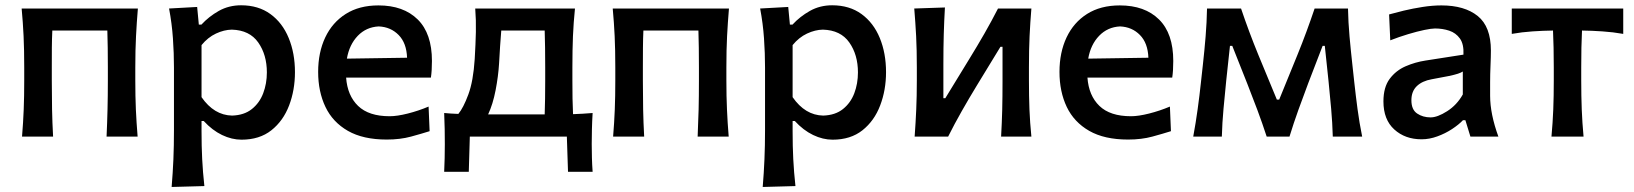

<svg xmlns="http://www.w3.org/2000/svg" viewBox="-20 -530 6340 745"><path d="M65.5 0Q70 -54.5 72 -105.2Q74 -156 74 -218V-268Q74 -337.5 71.5 -390.2Q69 -443 64 -497H515Q510.5 -443 507.8 -390Q505 -337 505 -268V-218Q505 -156 507.2 -105.2Q509.5 -54.5 514 0H393.5Q396 -54.5 397.2 -105.2Q398.5 -156 398.5 -218V-268Q398.5 -310.5 398 -345Q397.5 -379.5 396.5 -411.5H183Q181.5 -379.5 181.2 -345Q181 -310.5 181 -268V-218Q181 -156 182 -105.2Q183 -54.5 186 0Z M646 195.5Q650.5 141 652.8 88.5Q655 36 655 -26V-268Q655 -323.5 651 -381.2Q647 -439 636 -497L745 -503L751.5 -434.5H761.5Q790.5 -466 829.2 -487.8Q868 -509.5 915.5 -509.5Q982.5 -509.5 1029.2 -475.5Q1076 -441.5 1100.2 -382.5Q1124.5 -323.5 1124.5 -250Q1124.5 -180.5 1101.8 -120.8Q1079 -61 1033 -24.5Q987 12 917 12Q879.5 12 841.5 -6.2Q803.5 -24.5 770.5 -60.5H762V-20.5Q762 37 764.5 87.2Q767 137.5 773 192ZM880.5 -81.5Q927.5 -83 957.2 -106.8Q987 -130.5 1001.2 -168Q1015.5 -205.5 1015.5 -249Q1015.5 -317.5 982 -365.2Q948.5 -413 879.5 -415Q849.5 -414.5 818 -399.8Q786.5 -385 762 -355V-153Q810.5 -83 880.5 -81.5Z M1480.5 11.5Q1389 11.5 1330 -22.2Q1271 -56 1242.8 -115.2Q1214.5 -174.5 1214.5 -251Q1214.5 -326.5 1242 -384.8Q1269.5 -443 1321.8 -476Q1374 -509 1448.5 -509Q1545.5 -509 1600.8 -454.5Q1656 -400 1656 -293.5Q1656 -255.5 1652 -229H1323Q1328 -159 1369.5 -119Q1411 -79 1492 -79Q1521 -79 1562.5 -89.5Q1604 -100 1643 -116.5L1647 -21Q1617 -11.5 1575 0Q1533 11.5 1480.5 11.5ZM1449.5 -427.5Q1401 -425 1368.2 -391Q1335.5 -357 1326 -302.5L1559.5 -306Q1557.5 -363 1526.8 -394.2Q1496 -425.5 1449.5 -427.5Z M1703.5 136.5Q1706 84.5 1706 29Q1706 1.5 1705.5 -28.8Q1705 -59 1703.5 -91.5Q1729 -89 1758.5 -88Q1778 -111.5 1797.2 -163.2Q1816.5 -215 1822 -301Q1825.5 -360 1826.5 -406Q1827.5 -452 1824 -497H2211Q2205.5 -443 2203.2 -390Q2201 -337 2201 -268V-218Q2201 -179 2201.5 -147.8Q2202 -116.5 2203.5 -87Q2222.5 -87.5 2241.5 -88.8Q2260.5 -90 2279.5 -91.5Q2277.5 -59 2276.8 -28.8Q2276 1.5 2276 29Q2276 56 2276.8 82.8Q2277.5 109.5 2279.5 136.5H2184L2179.5 0H1803L1799 136.5ZM1883.5 -86H2093.5Q2094.5 -115.5 2095 -147.2Q2095.5 -179 2095.5 -218V-268Q2095.5 -310.5 2095 -344.8Q2094.5 -379 2093.5 -411.5H1925Q1922.5 -382 1920.5 -351Q1918.5 -320 1916.5 -283.5Q1913.5 -234 1903 -179.8Q1892.5 -125.5 1874 -86Q1878.5 -86 1883.5 -86Z M2359 0Q2363.5 -54.5 2365.5 -105.2Q2367.5 -156 2367.5 -218V-268Q2367.5 -337.5 2365 -390.2Q2362.5 -443 2357.5 -497H2808.5Q2804 -443 2801.2 -390Q2798.5 -337 2798.5 -268V-218Q2798.5 -156 2800.8 -105.2Q2803 -54.5 2807.5 0H2687Q2689.5 -54.5 2690.8 -105.2Q2692 -156 2692 -218V-268Q2692 -310.5 2691.5 -345Q2691 -379.5 2690 -411.5H2476.5Q2475 -379.5 2474.8 -345Q2474.5 -310.5 2474.5 -268V-218Q2474.5 -156 2475.5 -105.2Q2476.5 -54.5 2479.5 0Z M2939.5 195.5Q2944 141 2946.2 88.5Q2948.5 36 2948.5 -26V-268Q2948.5 -323.5 2944.5 -381.2Q2940.5 -439 2929.5 -497L3038.5 -503L3045 -434.5H3055Q3084 -466 3122.8 -487.8Q3161.5 -509.5 3209 -509.5Q3276 -509.5 3322.8 -475.5Q3369.5 -441.5 3393.8 -382.5Q3418 -323.5 3418 -250Q3418 -180.5 3395.2 -120.8Q3372.5 -61 3326.5 -24.5Q3280.5 12 3210.5 12Q3173 12 3135 -6.2Q3097 -24.5 3064 -60.5H3055.5V-20.5Q3055.5 37 3058 87.2Q3060.5 137.5 3066.5 192ZM3174 -81.5Q3221 -83 3250.8 -106.8Q3280.5 -130.5 3294.8 -168Q3309 -205.5 3309 -249Q3309 -317.5 3275.5 -365.2Q3242 -413 3173 -415Q3143 -414.5 3111.5 -399.8Q3080 -385 3055.5 -355V-153Q3104 -83 3174 -81.5Z M3529 0Q3533 -54.5 3535.2 -105.2Q3537.5 -156 3537.5 -218V-268Q3537.5 -337 3534.8 -390Q3532 -443 3527.5 -497L3646.5 -501Q3643.5 -448.5 3642 -397.8Q3640.5 -347 3640.5 -281V-149H3648L3741 -301Q3771.5 -350.5 3799.8 -399.8Q3828 -449 3852.5 -497H3982Q3977.5 -443 3975 -390Q3972.5 -337 3972.5 -268V-218Q3972.5 -156 3974.5 -105.2Q3976.5 -54.5 3982 0H3864.5Q3867.5 -53.5 3868.8 -103.5Q3870 -153.5 3870 -214.5V-348.5H3862L3770.5 -198.5Q3740 -148.5 3711.8 -98.8Q3683.5 -49 3659 0Z M4357 11.5Q4265.5 11.5 4206.5 -22.2Q4147.5 -56 4119.2 -115.2Q4091 -174.5 4091 -251Q4091 -326.5 4118.5 -384.8Q4146 -443 4198.2 -476Q4250.5 -509 4325 -509Q4422 -509 4477.2 -454.5Q4532.5 -400 4532.5 -293.5Q4532.5 -255.5 4528.5 -229H4199.5Q4204.5 -159 4246 -119Q4287.5 -79 4368.5 -79Q4397.5 -79 4439 -89.5Q4480.5 -100 4519.5 -116.5L4523.5 -21Q4493.5 -11.5 4451.5 0Q4409.5 11.5 4357 11.5ZM4326 -427.5Q4277.5 -425 4244.8 -391Q4212 -357 4202.5 -302.5L4436 -306Q4434 -363 4403.2 -394.2Q4372.5 -425.5 4326 -427.5Z M4610 0Q4620 -54 4627.2 -106.8Q4634.5 -159.5 4640 -211.5L4647.5 -279.5Q4653.5 -333.5 4658 -388.2Q4662.5 -443 4663.5 -497H4795.5Q4826 -406.5 4862.5 -317.5L4934.5 -143.5H4943.5L5014.5 -317.5Q5033 -363 5049.5 -407.8Q5066 -452.5 5081 -497H5210.5Q5211.5 -444 5216.5 -388.2Q5221.5 -332.5 5227.5 -279L5235 -210Q5240.5 -159.5 5247.5 -106.8Q5254.5 -54 5265.5 0H5151.5Q5150 -53.5 5145.2 -107.8Q5140.5 -162 5135 -215L5120.5 -352H5112L5056 -206.5Q5036.5 -155 5018 -103.5Q4999.5 -52 4983.5 0H4895Q4878 -52 4859 -103Q4840 -154 4820 -204.5L4761.5 -352H4752.5L4738 -217Q4732.5 -162.5 4727.5 -108.2Q4722.5 -54 4721 0Z M5496 10.5Q5432 10.5 5390 -27.8Q5348 -66 5348 -136.5Q5348 -191.5 5372.2 -224Q5396.5 -256.5 5434 -272.8Q5471.5 -289 5511 -295L5658.5 -318Q5660.5 -358.5 5644.8 -380.5Q5629 -402.5 5603.2 -411Q5577.5 -419.5 5548 -419.5Q5534.5 -419.5 5506.8 -413.8Q5479 -408 5444 -397.5Q5409 -387 5374.5 -373.5L5370 -474Q5393 -480.5 5427.2 -488.8Q5461.5 -497 5499.8 -503Q5538 -509 5573 -509Q5663 -509 5714 -467.8Q5765 -426.5 5765 -334Q5765 -310.5 5763.5 -276Q5762 -241.5 5762 -211V-158Q5762 -88 5794 0H5685.5L5666 -63.5H5656.5Q5640.5 -46.5 5614.2 -29.2Q5588 -12 5557.2 -0.8Q5526.5 10.5 5496 10.5ZM5531 -74.5Q5557.5 -74.5 5595.2 -98.5Q5633 -122.5 5656 -163.5V-252.5Q5649 -248 5637 -244Q5625 -240 5601.5 -235Q5578 -230 5535.5 -222.5Q5498.5 -216 5477.5 -195.8Q5456.5 -175.5 5456.5 -141Q5456.5 -104.5 5478.8 -89.5Q5501 -74.5 5531 -74.5Z M6000 0Q6005 -54.5 6007 -105.2Q6009 -156 6009 -218V-268Q6009 -310.5 6008.2 -344.8Q6007.5 -379 6006 -411.5Q5967 -411 5926.2 -408.2Q5885.5 -405.5 5846 -398.5V-497H6278.5V-398.5Q6239 -405.5 6198.2 -408.2Q6157.5 -411 6118.5 -411.5Q6117 -379 6116.2 -344.8Q6115.5 -310.5 6115.5 -268V-218Q6115.5 -156 6117.5 -105.2Q6119.5 -54.5 6124.5 0Z"/></svg>

Font: Commissioner Flair Medium
Style: Regular
Weight: 500
Designer: Kostas Bartsokas
Foundry: Kostas Bartsokas
Version: Version 1.000; ttfautohint (v1.8.3)